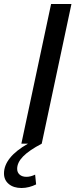

<svg xmlns="http://www.w3.org/2000/svg" viewBox="-91 -720 378 962"><path d="M16 0 165 -700H267L118 0Q55 33 25 63.5Q-5 94 -5 126Q-5 144 7.5 155Q20 166 42 166Q52 166 63.5 163Q75 160 85 155L90 204Q74 212 55 217Q36 222 17 222Q-23 222 -47 202Q-71 182 -71 149Q-71 109 -41 71.5Q-11 34 49 0Z"/></svg>

Font: Red Hat Display Medium
Style: Italic
Weight: 500
Italic angle: -12°
Designer: Pentagram / MCKL
Foundry: Pentagram / MCKL
Version: Version 1.003; Red Hat Display Medium Italic